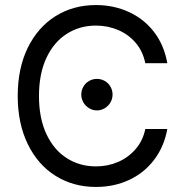

<svg xmlns="http://www.w3.org/2000/svg" viewBox="-20 -737 733 767"><path d="M363.3 -634.8Q298.8 -634.8 247.1 -602.1Q195.3 -569.3 165.5 -505.9Q135.7 -442.4 135.7 -353.5Q135.7 -264.6 165.5 -201.2Q195.3 -137.7 247.1 -105Q298.8 -72.3 363.3 -72.3Q410.2 -72.3 451.2 -89.8Q492.2 -107.4 521.5 -141.1Q550.8 -174.8 560.5 -221.7H648.4Q635.7 -151.4 595.7 -98.6Q555.7 -45.9 495.6 -18.1Q435.5 9.8 363.3 9.8Q272.5 9.8 201.7 -34.7Q130.9 -79.1 90.8 -161.6Q50.8 -244.1 50.8 -353.5Q50.8 -463.9 90.8 -545.9Q130.9 -627.9 201.7 -672.4Q272.5 -716.8 363.3 -716.8Q434.6 -716.8 495.1 -689Q555.7 -661.1 595.7 -608.9Q635.7 -556.6 648.4 -484.4H560.5Q550.8 -532.2 522 -565.9Q493.2 -599.6 451.7 -617.2Q410.2 -634.8 363.3 -634.8ZM304.7 -359.4Q304.7 -376 313 -390.6Q321.3 -405.3 335.9 -413.6Q350.6 -421.9 367.2 -421.9Q383.8 -421.9 398.4 -413.6Q413.1 -405.3 421.4 -390.6Q429.7 -376 429.7 -359.4Q429.7 -342.8 421.4 -328.1Q413.1 -313.5 398.4 -304.7Q383.8 -295.9 367.2 -295.9Q350.6 -295.9 335.9 -304.7Q321.3 -313.5 313 -328.1Q304.7 -342.8 304.7 -359.4Z"/></svg>

Font: Pretendard JP Variable
Style: Regular
Weight: 400
Designer: Base glyphs from Inter by Rasmus Andersson; Hangul glyphs from Noto Sans CJK(Source Han Sans) by Jang Soo-young and Kang
Foundry: Kil Hyung-jin
Version: Version 1.307;Glyphs 3.2 (3192)